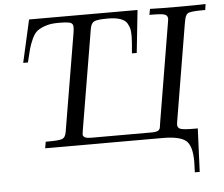

<svg xmlns="http://www.w3.org/2000/svg" viewBox="-58 -749 1181 1011"><g transform="rotate(-5 532.5 -244.0)"><path d="M81.1 -458 131.8 -683.1H705.1L681.2 -458H655.8Q661.6 -516.1 662.1 -545.9Q662.1 -569.8 659.7 -584Q657.2 -598.1 647.2 -616Q637.2 -633.8 611.6 -642.8Q585.9 -651.9 544.9 -651.9Q488.8 -651.9 472.4 -643.3Q456.1 -634.8 451.2 -604L362.8 -77.1L359.9 -56.2Q359.9 -34.2 401.9 -34.2H722.2Q730 -34.2 736.6 -34.7Q743.2 -35.2 747.6 -36.6Q752 -38.1 755.4 -39.1Q758.8 -40 761.5 -43.5Q764.2 -46.9 765.6 -48.8Q767.1 -50.8 768.1 -56.4Q769 -62 769.5 -64.5Q770 -66.9 771 -75Q772 -83 772.9 -86.9L858.9 -603Q861.8 -621.1 861.8 -622.1Q861.8 -641.1 845 -646.5Q828.1 -651.9 777.8 -651.9H765.1L771 -683.1Q819.8 -681.2 918 -681.2Q1016.1 -681.2 1064.9 -683.1L1060.1 -651.9H1047.9Q982.9 -651.9 968.5 -643.3Q954.1 -634.8 949.2 -601.1Q948.2 -593.3 946.8 -588.9L860.8 -73.2Q860.8 -72.3 860.4 -68.1Q859.9 -64 859.9 -63Q859.9 -44.9 877.4 -39.6Q895 -34.2 948.2 -34.2H966.8L957 194.8H931.2Q931.2 186 932.1 167Q933.1 147.9 933.1 138.2Q933.1 53.2 900.1 26.6Q867.2 0 777.8 0H157.2L163.1 -34.2H175.8Q232.9 -34.2 250 -40.5Q267.1 -46.9 272 -75.2L358.9 -592.8Q361.8 -611.8 361.8 -623Q361.8 -641.1 346.9 -646.5Q332 -651.9 283.2 -651.9Q244.1 -651.9 216.6 -642.8Q189 -633.8 172.4 -621.3Q155.8 -608.9 142.8 -580.3Q129.9 -551.8 123.5 -528.3Q117.2 -504.9 106 -458Z"/></g></svg>

Font: CMU Serif Extra
Style: RomanSlanted
Weight: 500
Italic angle: -9.46001°
Version: Version 0.7.0